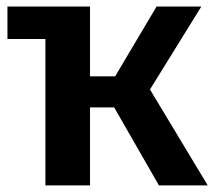

<svg xmlns="http://www.w3.org/2000/svg" viewBox="-20 -563 655 583"><path d="M117.9 0V-444.6H2.6V-543.1H253.3V-331.3H329.7L455.4 -543.1H591.3L435.4 -291.3L610.8 0H462.6L326.7 -236.9H253.3V0Z"/></svg>

Font: Fira Code SemiBold
Style: Regular
Weight: 600
Designer: Carrois Corporate, Edenspiekermann AG, Nikita Prokopov
Foundry: Carrois Corporate, Edenspiekermann AG, Nikita Prokopov
Version: Version 6.002